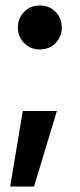

<svg xmlns="http://www.w3.org/2000/svg" viewBox="-20 -529 290 699"><path d="M63 -125H187L104 150H17ZM125 -349Q90 -349 67.5 -372.5Q45 -396 45 -429Q45 -462 67.5 -485.5Q90 -509 125 -509Q160 -509 182.5 -485.5Q205 -462 205 -429Q205 -396 182.5 -372.5Q160 -349 125 -349Z"/></svg>

Font: Retni Sans
Style: Bold
Weight: 700
Designer: Vitaly Kuzmin
Foundry: ParaType Ltd.
Version: Version 1.00;March 2, 2019;FontCreator 11.5.0.2425 64-bit; t